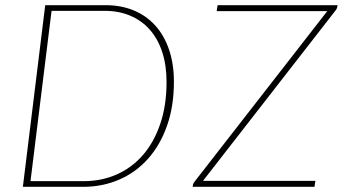

<svg xmlns="http://www.w3.org/2000/svg" viewBox="-20 -723 1326 743"><path d="M653 -406.5Q653 -312 626.5 -236.8Q600 -161.5 553 -108.8Q506 -56 441.5 -28Q377 0 301.5 0H68.5L155 -703H388Q449 -703 498 -682.5Q547 -662 581.5 -623.5Q616 -585 634.5 -530Q653 -475 653 -406.5ZM624.5 -406Q624.5 -470.5 607.8 -521.5Q591 -572.5 559.8 -608Q528.5 -643.5 484.2 -662.2Q440 -681 385.5 -681H179.5L98 -22H304Q373 -22 431.8 -48Q490.5 -74 533.2 -123.2Q576 -172.5 600.2 -243.8Q624.5 -315 624.5 -406ZM1284.5 -693.5Q1283.5 -688.5 1278.5 -682.5L765.5 -23H1200.5L1197 0H725.5L727 -9.5Q728 -12.5 729.2 -14.5Q730.5 -16.5 732.5 -19.5L1246.5 -680H818.5L822 -703H1286.5Z"/></svg>

Font: Lato ExtraLight
Style: Italic
Weight: 275
Italic angle: -7°
Designer: Lukasz Dziedzic with Adam Twardoch and Botio Nikoltchev
Foundry: tyPoland Lukasz Dziedzic
Version: Version 2.015; 2015-08-06; http://www.latofonts.com/